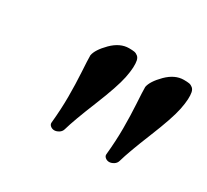

<svg xmlns="http://www.w3.org/2000/svg" viewBox="-68 -781 492 456"><g transform="rotate(30 178.0 -553.0)"><path d="M324.2 -681.6Q333.5 -681.6 338.9 -680.7Q344.2 -679.7 348.6 -676Q353 -672.4 354.5 -665.3Q356 -658.2 355.5 -646.7Q355 -635.3 351.6 -618.2Q345.7 -588.9 321 -528.3Q296.4 -467.8 288.1 -438.5Q286.1 -431.6 279.8 -427.7Q273.4 -423.8 267.6 -423.8Q261.7 -423.8 257.1 -427.5Q252.4 -431.2 252.9 -436.5Q256.8 -475.6 256.8 -510Q256.8 -544.4 254.9 -576.2Q252.9 -607.9 252.9 -621.1Q255.9 -637.7 277.8 -659.7Q299.8 -681.6 324.2 -681.6ZM173.8 -681.6Q183.1 -681.6 188.5 -680.7Q193.8 -679.7 198.2 -676Q202.6 -672.4 204.1 -665.3Q205.6 -658.2 205.1 -646.7Q204.6 -635.3 201.2 -618.2Q195.3 -588.9 170.7 -528.3Q146 -467.8 137.7 -438.5Q135.7 -431.6 129.4 -427.7Q123 -423.8 117.2 -423.8Q111.3 -423.8 106.7 -427.5Q102.1 -431.2 102.5 -436.5Q106.4 -475.6 106.4 -510Q106.4 -544.4 104.5 -576.2Q102.5 -607.9 102.5 -621.1Q105.5 -637.7 127.4 -659.7Q149.4 -681.6 173.8 -681.6Z"/></g></svg>

Font: Crimson
Style: BoldItalic
Weight: 700
Italic angle: -11°
Version: Version 0.8